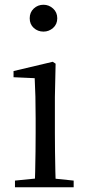

<svg xmlns="http://www.w3.org/2000/svg" viewBox="-20 -788 372 808"><path d="M43 0V-28L153 -39H184L290 -28V0ZM126 0Q127 -24 128 -65Q129 -106 129.5 -150.5Q130 -195 130 -229V-289Q130 -340 129 -381Q128 -422 126 -459L37 -463V-489L202 -528L214 -520L211 -380V-229Q211 -195 211.5 -150.5Q212 -106 213 -65Q214 -24 215 0ZM163 -655Q139 -655 122 -670.5Q105 -686 105 -711Q105 -736 122 -752Q139 -768 163 -768Q186 -768 203.5 -752Q221 -736 221 -711Q221 -686 203.5 -670.5Q186 -655 163 -655Z"/></svg>

Font: Noto Serif KR ExtraLight
Style: Regular
Weight: 400
Version: Version 2.002-H1;hotconv 1.1.0;makeotfexe 2.6.0